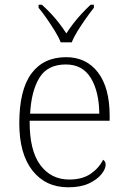

<svg xmlns="http://www.w3.org/2000/svg" viewBox="-20 -786 539 816"><path d="M270 10Q174 10 118 -61Q62 -132 62 -262Q62 -404 113.5 -473.5Q165 -543 261 -543Q347 -543 396.5 -478Q446 -413 446 -294V-273H106Q105 -147 151 -85Q197 -23 274 -23Q330 -23 365.5 -47.5Q401 -72 418 -107Q423 -104 426 -99Q429 -94 429 -86Q429 -68 411 -45.5Q393 -23 358 -6.5Q323 10 270 10ZM402 -303Q401 -397 366 -454.5Q331 -512 260 -512Q182 -512 147.5 -455.5Q113 -399 108 -303ZM238 -606Q229 -629 212.5 -655.5Q196 -682 178 -708Q160 -734 144 -753V-766H158Q182 -744 199.5 -725Q217 -706 232 -686.5Q247 -667 262 -644Q277 -667 292 -686.5Q307 -706 324.5 -725Q342 -744 365 -766H379V-753Q364 -734 345.5 -708Q327 -682 310.5 -655.5Q294 -629 285 -606Z"/></svg>

Font: Noto Serif Thai ExtraLight
Style: Regular
Weight: 250
Version: Version 2.001